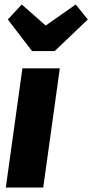

<svg xmlns="http://www.w3.org/2000/svg" viewBox="-20 -837 412 857"><path d="M173 0H6L80 -532H247ZM372 -750 224 -609H123L15 -750L77 -817L184 -723L318 -817Z"/></svg>

Font: Fira Sans Condensed ExtraBold
Style: Italic
Weight: 800
Width: 3
Italic angle: -8°
Designer: bBox Type GmbH & Carrois Corporate GbR & Edenspiekermann AG
Foundry: bBox Type GmbH & Carrois Corporate GbR & Edenspiekermann AG
Version: Version 4.301